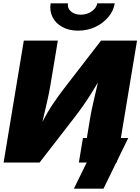

<svg xmlns="http://www.w3.org/2000/svg" viewBox="-20 -970 838 1146"><path d="M677.2 0H474.1L518.1 -265.6Q523.9 -301.8 536.9 -358.2Q549.8 -414.6 564.5 -477.5Q540 -436.5 518.6 -402.6Q497.1 -368.7 473.9 -335.7Q450.7 -302.7 421.9 -265.6L216.3 0H1.5L122.1 -727.5H325.2L280.8 -460.9Q274.4 -420.9 260.5 -360.1Q246.6 -299.3 233.4 -243.7Q266.1 -305.7 296.9 -351.1Q327.6 -396.5 362.3 -441.9L583 -727.5H797.9ZM446.3 -787.1Q391.6 -787.1 352.1 -808.8Q312.5 -830.6 293.7 -867.7Q274.9 -904.8 282.2 -950.2H385.7Q380.9 -921.9 403.1 -902.1Q425.3 -882.3 462.4 -882.3Q499 -882.3 527.3 -902.1Q555.7 -921.9 560.5 -950.2H665Q657.7 -904.8 626.2 -867.7Q594.7 -830.6 547.9 -808.8Q501 -787.1 446.3 -787.1ZM420.9 156.2 497.6 0H450.7L475.1 -146.5H745.6L597.7 156.2Z"/></svg>

Font: Inter Black
Style: Italic
Weight: 900
Italic angle: -9.39999°
Designer: Rasmus Andersson
Foundry: rsms
Version: Version 4.000;git-a52131595